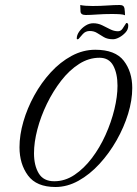

<svg xmlns="http://www.w3.org/2000/svg" viewBox="-20 -739 549 768"><path d="M202 9Q126 9 92 -37Q58 -83 58 -150Q58 -199 73.5 -252.5Q89 -306 117 -357Q145 -408 183 -449.5Q221 -491 266.5 -515.5Q312 -540 361 -540Q441 -540 475 -496Q509 -452 509 -387Q509 -338 492.5 -284Q476 -230 446.5 -178Q417 -126 378 -83.5Q339 -41 294 -16Q249 9 202 9ZM197 -14Q240 -14 278 -39.5Q316 -65 347.5 -106.5Q379 -148 402 -199Q425 -250 437.5 -301.5Q450 -353 450 -396Q450 -445 433 -476.5Q416 -508 378 -508Q335 -508 296 -483Q257 -458 224.5 -416Q192 -374 167.5 -323.5Q143 -273 129.5 -221.5Q116 -170 116 -126Q116 -77 135 -45.5Q154 -14 197 -14ZM432 -582Q410 -582 395.5 -590.5Q381 -599 368.5 -607Q356 -615 339 -615Q322 -615 311 -602.5Q300 -590 294 -583Q287 -580 287 -585Q287 -599 297 -613Q307 -627 322 -636.5Q337 -646 353 -646Q372 -646 388.5 -638Q405 -630 420.5 -622Q436 -614 452 -614Q463 -614 470 -624Q477 -634 485 -647Q488 -647 490.5 -645.5Q493 -644 493 -636Q493 -621 482 -609Q471 -597 457 -589.5Q443 -582 432 -582ZM480 -678Q474 -681 460.5 -682Q447 -683 427 -683Q396 -683 368 -681Q340 -679 323 -679Q303 -679 302 -693Q301 -707 301 -719Q309 -717 322 -716Q335 -715 350 -715Q381 -715 409 -717Q437 -719 459 -719Q476 -719 478 -705Q480 -691 480 -678Z"/></svg>

Font: Birthstone
Style: Regular
Weight: 400
Designer: Robert E. Leuschke
Foundry: Robert E. Leuschke
Version: Version 1.013; ttfautohint (v1.8.3)